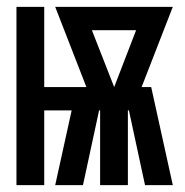

<svg xmlns="http://www.w3.org/2000/svg" viewBox="-20 -540 540 560"><path d="M28 0V-520H109V-286H232L141 -520H484L393 -286H421L484 0H403L356 -218H353V0H272V-218H269L222 0H141L189 -218H109V0ZM313 -286 377 -452H248Z"/></svg>

Font: Iosevka SS04 Extrabold
Style: Regular
Weight: 800
Monospace: yes
Designer: Belleve Invis
Foundry: Belleve Invis
Version: Version 19.0.0; ttfautohint (v1.8.4)